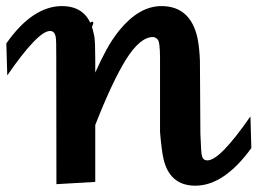

<svg xmlns="http://www.w3.org/2000/svg" viewBox="-39 -586 829 618"><path d="M142.6 6.8 142.1 -401.4Q142.1 -428.7 141.8 -445.8Q141.6 -462.9 139.6 -470.7Q135.3 -486.3 122.1 -486.3Q102.5 -486.3 67.9 -450.2Q33.2 -414.1 -15.6 -343.3L-18.6 -446.3Q23.9 -506.8 68.8 -536.6Q113.8 -566.4 160.2 -566.4Q244.6 -566.4 262.2 -479.5Q266.1 -465.8 266.8 -444.6Q267.6 -423.3 267.6 -395V-352.5Q285.2 -392.1 303.7 -426Q322.3 -460 344.7 -487.8Q408.7 -566.4 480.5 -566.4Q573.7 -566.4 596.7 -463.9Q603 -430.7 604.5 -391.1L606 -155.3Q607.4 -127 608.2 -109.4Q608.9 -91.8 610.8 -85Q613.8 -69.8 628.9 -69.8Q668.9 -69.8 767.1 -211.4L770 -109.4Q682.1 11.7 589.8 11.7Q506.3 11.7 486.8 -76.7Q481 -103 476.1 -161.1V-397.9Q476.1 -451.7 468.3 -459.2Q460.4 -466.8 453.6 -466.8Q412.1 -466.8 367.4 -395.8Q322.8 -324.7 267.6 -183.6V-0.5ZM225.1 -487.8Q262.7 -528.8 261.2 -510.7Q256.8 -495.1 233.6 -451.2Q210.4 -407.2 199.7 -391.6Q194.3 -388.7 197.8 -414.1Q208 -448.7 225.1 -487.8Z"/></svg>

Font: IranNastaliq
Style: Regular
Weight: 400
Designer: Hossein Zahedi
Version: Version 1.5